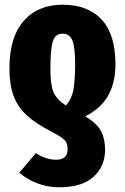

<svg xmlns="http://www.w3.org/2000/svg" viewBox="-20 -570 530 815"><path d="M342 -76Q393 -45 409.5 -12.5Q426 20 426 66Q426 135 377.5 180Q329 225 230 225Q180 225 135.5 207Q91 189 62 163L132 80Q176 108 218 108Q267 108 267 64Q267 48 262.5 37Q258 26 243 15Q228 4 197 -12Q131 -46 93 -81Q55 -116 37.5 -163.5Q20 -211 20 -280Q20 -412 80.5 -481Q141 -550 246 -550Q353 -550 411.5 -487Q470 -424 470 -297Q470 -221 440 -166Q410 -111 342 -76ZM260 -122Q285 -152 291.5 -188Q298 -224 299 -292Q299 -371 287 -399Q275 -427 246 -427Q226 -427 215 -415Q204 -403 199 -370Q194 -337 194 -275Q194 -211 206.5 -180Q219 -149 260 -122Z"/></svg>

Font: Fira Sans Compressed ExtraBold
Style: Regular
Weight: 800
Width: 1
Designer: bBox Type GmbH & Carrois Corporate GbR & Edenspiekermann AG
Foundry: bBox Type GmbH & Carrois Corporate GbR & Edenspiekermann AG
Version: Version 4.301